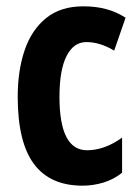

<svg xmlns="http://www.w3.org/2000/svg" viewBox="-20 -577 439 607"><path d="M241 10Q138 10 87 -59Q36 -128 36 -271Q36 -354 58 -418.5Q80 -483 126 -520Q172 -557 243 -557Q284 -557 316.5 -548Q349 -539 377 -521L341 -417Q296 -444 253 -444Q213 -444 190.5 -400Q168 -356 168 -271Q168 -102 255 -102Q311 -102 366 -142V-31Q340 -10 307.5 0Q275 10 241 10Z"/></svg>

Font: Noto Sans Arabic ExtCond
Style: Bold
Weight: 700
Width: 2
Designer: Monotype Design Team, Nadine Chahine, Nizar Qandah and Khaled Hosny
Foundry: Monotype Imaging Inc.
Version: Version 2.012; ttfautohint (v1.8.4.7-5d5b)